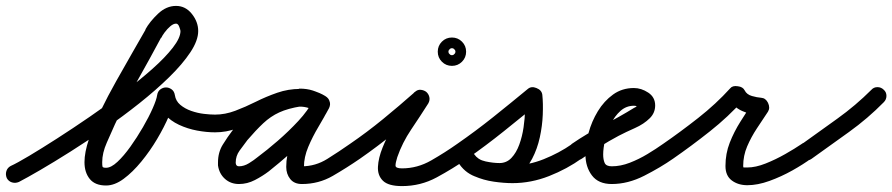

<svg xmlns="http://www.w3.org/2000/svg" viewBox="-37 -589 3021 650"><path d="M27 27Q15 32 3.5 28.5Q-8 25 -14 14Q-19 2 -15.5 -9.5Q-12 -21 -1 -27Q21 -37 62 -61.5Q103 -86 156 -120Q209 -154 266.5 -193.5Q324 -233 379 -274.5Q434 -316 478 -355Q522 -394 548 -427.5Q574 -461 574 -484Q574 -487 570 -498Q566 -509 559 -509Q550 -509 539.5 -500Q529 -491 520.5 -479.5Q512 -468 509 -461Q509 -461 508 -461Q508 -461 508 -461Q469 -388 428 -315.5Q387 -243 352 -168Q340 -141 324.5 -106Q309 -71 309 -40Q309 -29 310 -25Q311 -21 322 -21Q339 -21 360.5 -41Q382 -61 404.5 -92.5Q427 -124 447 -158.5Q467 -193 480 -222.5Q493 -252 495 -267Q497 -280 506 -286.5Q515 -293 525 -293Q535 -293 544 -286.5Q553 -280 555 -267Q558 -247 573.5 -234Q589 -221 610.5 -213.5Q632 -206 653.5 -203.5Q675 -201 691 -201Q691 -201 691 -201Q691 -201 691 -201Q703 -201 712 -192Q721 -183 721 -171Q721 -159 712 -150Q703 -141 691 -141Q662 -141 630 -147Q598 -153 569 -166.5Q540 -180 520 -202.5Q500 -225 495 -259Q494 -272 503.5 -278Q513 -284 525 -284Q537 -284 547 -277.5Q557 -271 555 -259Q551 -234 535 -196.5Q519 -159 495 -118.5Q471 -78 441.5 -42Q412 -6 381.5 16.5Q351 39 322 39Q285 39 267 17Q249 -5 249 -40Q249 -73 264 -118Q279 -163 303.5 -213.5Q328 -264 356.5 -314.5Q385 -365 411 -410.5Q437 -456 456 -489Q456 -489 456 -489Q455 -489 455 -489Q470 -516 498 -542.5Q526 -569 559 -569Q591 -569 612.5 -542Q634 -515 634 -484Q634 -452 607.5 -412Q581 -372 536 -328Q491 -284 435 -239.5Q379 -195 319 -153.5Q259 -112 202 -76Q145 -40 99.5 -13.5Q54 13 27 27Q27 27 27 27Q27 27 27 27Z M661 -171Q661 -183 670 -192Q679 -201 691 -201Q725 -201 759.5 -214Q794 -227 829 -244.5Q864 -262 901.5 -275Q939 -288 979 -288Q1001 -288 1023.5 -281.5Q1046 -275 1064 -264Q1077 -256 1079 -244.5Q1081 -233 1075 -223Q1069 -213 1058 -209Q1047 -205 1035 -212Q1020 -220 1007.5 -224.5Q995 -229 977 -229Q977 -229 980 -229Q982 -229 982 -229Q938 -222 908.5 -208.5Q879 -195 854 -171.5Q829 -148 799 -113Q799 -113 799 -113Q800 -114 800 -114Q787 -97 774 -79Q761 -61 761 -39Q761 -38 761 -37Q762 -26 772 -26Q789 -26 806 -36.5Q823 -47 835 -57Q866 -80 903 -112Q940 -144 973 -179.5Q1006 -215 1023 -249Q1030 -263 1041.5 -265Q1053 -267 1063 -262Q1073 -256 1078 -245Q1083 -234 1076 -222Q1061 -193 1041 -159.5Q1021 -126 1006.5 -91.5Q992 -57 992 -24Q992 -23 993 -21.5Q994 -20 989 -24Q987 -25 986 -26Q985 -26 985 -26Q1031 -26 1071 -51Q1111 -76 1148 -102Q1158 -109 1170 -106.5Q1182 -104 1190 -94Q1197 -84 1194.5 -72Q1192 -60 1182 -52Q1137 -21 1089.5 6.5Q1042 34 985 34Q959 34 945.5 17Q932 0 932 -24Q932 -64 947.5 -103Q963 -142 984 -179.5Q1005 -217 1024 -250Q1031 -263 1042.5 -265.5Q1054 -268 1064 -263Q1074 -257 1078.5 -246.5Q1083 -236 1077 -223Q1057 -183 1022 -144.5Q987 -106 947 -71Q907 -36 873 -9Q852 7 826 20.5Q800 34 772 34Q744 34 724.5 16.5Q705 -1 701 -29Q701 -34 701 -39Q701 -73 717 -99Q733 -125 752 -150Q752 -150 753 -151Q753 -151 753 -151Q788 -193 818.5 -220Q849 -247 885 -263.5Q921 -280 973 -288Q973 -288 975 -288Q977 -289 977 -289Q1002 -289 1022 -282.5Q1042 -276 1063 -264Q1076 -257 1078 -245.5Q1080 -234 1074 -224Q1068 -214 1057 -209.5Q1046 -205 1034 -212Q1022 -219 1007.5 -223.5Q993 -228 979 -228Q940 -228 904.5 -215Q869 -202 834.5 -184.5Q800 -167 764.5 -154Q729 -141 691 -141Q679 -141 670 -150Q661 -159 661 -171Z M1182 -52Q1172 -45 1159.5 -47.5Q1147 -50 1140 -60Q1133 -70 1135.5 -82.5Q1138 -95 1148 -102Q1205 -141 1260 -186Q1315 -231 1367 -277Q1376 -286 1387 -285Q1398 -284 1406 -278Q1414 -271 1416.5 -260.5Q1419 -250 1413 -239Q1385 -195 1355 -150.5Q1325 -106 1308 -57Q1302 -38 1302 -28.5Q1302 -19 1324 -19Q1376 -19 1423 -46Q1470 -73 1511 -102Q1511 -102 1511 -102Q1511 -102 1511 -102Q1521 -109 1533 -106.5Q1545 -104 1553 -94Q1560 -84 1557.5 -72Q1555 -60 1545 -52Q1496 -18 1441.5 11.5Q1387 41 1324 41Q1278 41 1259.5 23Q1241 5 1242.5 -24.5Q1244 -54 1258 -89Q1272 -124 1292 -159Q1312 -194 1331.5 -223.5Q1351 -253 1361 -271Q1368 -282 1379.5 -280.5Q1391 -279 1401 -271Q1410 -264 1413.5 -252.5Q1417 -241 1407 -233Q1354 -185 1297.5 -139Q1241 -93 1182 -52Q1182 -52 1182 -52Q1182 -52 1182 -52ZM1485 -422Q1482 -420 1481.5 -416.5Q1481 -413 1481 -414Q1481 -415 1481.5 -411.5Q1482 -408 1485 -406Q1487 -403 1490.5 -402.5Q1494 -402 1493 -402Q1492 -402 1495.5 -402.5Q1499 -403 1501 -406Q1504 -408 1504.5 -411.5Q1505 -415 1505 -414Q1505 -413 1504.5 -416.5Q1504 -420 1501 -422Q1499 -425 1495.5 -425.5Q1492 -426 1493 -426Q1494 -426 1490.5 -425.5Q1487 -425 1485 -422ZM1445 -414Q1445 -434 1459 -448Q1473 -462 1493 -462Q1513 -462 1527 -448Q1541 -434 1541 -414Q1541 -394 1527 -380Q1513 -366 1493 -366Q1473 -366 1459 -380Q1445 -394 1445 -414Z M1545 -52Q1535 -45 1522.5 -47.5Q1510 -50 1503 -60Q1496 -70 1498.5 -82.5Q1501 -95 1511 -102Q1573 -145 1632.5 -192.5Q1692 -240 1750 -288Q1762 -298 1779 -291Q1797 -284 1799 -268Q1802 -239 1800.5 -201Q1799 -163 1790.5 -124Q1782 -85 1764.5 -51.5Q1747 -18 1720 2.5Q1693 23 1654 23Q1618 23 1580 11.5Q1542 0 1519 -32Q1511 -44 1514.5 -55.5Q1518 -67 1527 -74Q1536 -80 1548 -79.5Q1560 -79 1569 -66Q1580 -50 1604 -42Q1628 -34 1654.5 -31.5Q1681 -29 1698 -29Q1751 -29 1803.5 -50Q1856 -71 1899 -101Q1899 -101 1899 -101Q1899 -101 1899 -101Q1909 -109 1921 -107Q1933 -105 1940 -94Q1948 -84 1946 -72Q1944 -60 1933 -53Q1883 -17 1822 7Q1761 31 1698 31Q1669 31 1634.5 26Q1600 21 1569 7.5Q1538 -6 1519 -32Q1511 -44 1514.5 -55.5Q1518 -67 1527 -74Q1536 -80 1548 -79.5Q1560 -79 1569 -66Q1581 -48 1607 -42.5Q1633 -37 1654 -37Q1678 -37 1694.5 -54.5Q1711 -72 1721 -99.5Q1731 -127 1735.5 -158Q1740 -189 1740.5 -216.5Q1741 -244 1739 -261Q1738 -268 1748 -268Q1758 -268 1769 -264Q1780 -259 1787 -252.5Q1794 -246 1788 -241Q1729 -193 1668.5 -144.5Q1608 -96 1545 -52Q1545 -52 1545 -52Q1545 -52 1545 -52Z M1933 -52Q1923 -45 1911 -47.5Q1899 -50 1891 -60Q1884 -70 1886.5 -82Q1889 -94 1899 -102Q1950 -137 2004 -164.5Q2058 -192 2110 -224Q2113 -225 2117 -228Q2121 -231 2121 -232Q2121 -231 2121 -231Q2121 -228 2122 -227Q2118 -231 2109 -231Q2083 -231 2063.5 -213.5Q2044 -196 2031 -169.5Q2018 -143 2011.5 -115Q2005 -87 2005 -66Q2005 -49 2010 -37.5Q2015 -26 2034 -26Q2064 -26 2095 -38Q2126 -50 2155 -67.5Q2184 -85 2208 -102Q2218 -109 2230 -106.5Q2242 -104 2250 -94Q2257 -84 2254.5 -72Q2252 -60 2242 -52Q2199 -22 2144 6Q2089 34 2034 34Q1989 34 1967 5Q1945 -24 1945 -66Q1945 -100 1955.5 -139Q1966 -178 1987 -212.5Q2008 -247 2038.5 -269Q2069 -291 2109 -291Q2134 -291 2157.5 -275.5Q2181 -260 2181 -232Q2181 -207 2163 -189Q2143 -169 2112.5 -155.5Q2082 -142 2057 -129Q2025 -112 1994 -92.5Q1963 -73 1933 -52Q1933 -52 1933 -52Q1933 -52 1933 -52Z M2242 -52Q2232 -45 2219.5 -47.5Q2207 -50 2200 -60Q2193 -70 2195.5 -82.5Q2198 -95 2208 -102Q2266 -142 2326.5 -189.5Q2387 -237 2435 -290Q2443 -300 2461 -297Q2478 -295 2484 -283Q2491 -269 2508.5 -264Q2526 -259 2540 -258Q2555 -257 2563 -241Q2571 -224 2563 -211Q2545 -184 2525.5 -154.5Q2506 -125 2492.5 -93.5Q2479 -62 2479 -27Q2479 -22 2481 -22Q2483 -22 2493 -22Q2521 -22 2555 -35.5Q2589 -49 2621.5 -67.5Q2654 -86 2676 -101Q2686 -109 2698 -107Q2710 -105 2717 -94Q2725 -84 2723 -72Q2721 -60 2710 -53Q2683 -33 2645.5 -12Q2608 9 2568 23.5Q2528 38 2493 38Q2462 38 2440.5 22Q2419 6 2419 -27Q2419 -69 2433.5 -106Q2448 -143 2469.5 -177Q2491 -211 2513 -245Q2517 -251 2524 -244.5Q2531 -238 2536 -227Q2542 -217 2543 -207.5Q2544 -198 2536 -198Q2505 -200 2475 -213.5Q2445 -227 2430 -257Q2427 -263 2436 -264.5Q2445 -266 2456 -264Q2467 -263 2475.5 -259Q2484 -255 2479 -250Q2429 -194 2366.5 -144.5Q2304 -95 2242 -52Q2242 -52 2242 -52Q2242 -52 2242 -52Z M2669 -58Q2661 -68 2663 -80.5Q2665 -93 2676 -100Q2736 -143 2798 -187.5Q2860 -232 2913 -285Q2913 -285 2913 -285Q2913 -285 2913 -285Q2921 -294 2933.5 -294Q2946 -294 2955 -285Q2964 -277 2964 -264.5Q2964 -252 2955 -243Q2901 -188 2837 -142Q2773 -96 2710 -51Q2700 -44 2688 -46Q2676 -48 2669 -58Z"/></svg>

Font: FRB American Cursive Guidelines
Style: Bold Italic
Weight: 700
Italic angle: -25°
Version: Version 2.0;Modular Font Editor K font №1